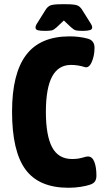

<svg xmlns="http://www.w3.org/2000/svg" viewBox="-20 -880 499 908"><path d="M37 -352Q37 -532 103.5 -620Q170 -708 309 -708Q356 -708 396 -697Q427 -688 427 -654Q427 -616 413.5 -586Q400 -556 380 -563Q348 -573 316 -573Q256 -573 226.5 -518Q197 -463 197 -351Q197 -239 226.5 -183.5Q256 -128 321 -128Q340 -128 353 -130.5Q366 -133 387 -139Q390 -140 396 -140Q416 -140 426 -115Q436 -90 436 -49Q436 -34 430 -23.5Q424 -13 407 -7Q390 -1 362 3.5Q334 8 304 8Q164 8 100.5 -78.5Q37 -165 37 -352ZM148 -750Q148 -759 157 -772L194 -831Q205 -850 220 -855Q235 -860 270 -860H294Q329 -860 344 -855Q359 -850 370 -831L407 -772Q416 -759 416 -750Q416 -741 405 -737.5Q394 -734 371 -734Q348 -734 338.5 -736.5Q329 -739 316 -751L282 -783L248 -751Q235 -739 225.5 -736.5Q216 -734 193 -734Q170 -734 159 -737Q148 -740 148 -750Z"/></svg>

Font: Asap Condensed
Style: Bold
Weight: 700
Designer: Pablo Cosgaya
Foundry: Omnibus-Type
Version: Version 1.010; ttfautohint (v1.8)